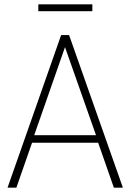

<svg xmlns="http://www.w3.org/2000/svg" viewBox="-20 -872 606 892"><path d="M15 0 264 -709H301L551 0H509L436 -209H129L56 0ZM139 -244H426L282 -653ZM158 -820V-852H409V-820Z"/></svg>

Font: Georama ExtraLight
Style: Regular
Weight: 250
Version: Version 1.001